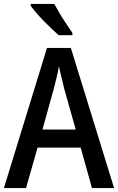

<svg xmlns="http://www.w3.org/2000/svg" viewBox="-20 -961 604 981"><path d="M450 0 392 -207H172L113 0H0L220 -716H342L563 0ZM308 -508Q305 -523 299.5 -543.5Q294 -564 289.5 -585Q285 -606 281 -623Q276 -592 268.5 -562Q261 -532 255 -508L197 -299H367ZM257 -941Q269 -919 285.5 -891.5Q302 -864 319.5 -838Q337 -812 350 -793V-781H280Q265 -794 244.5 -813.5Q224 -833 203 -854.5Q182 -876 164.5 -896.5Q147 -917 137 -931V-941Z"/></svg>

Font: Noto Sans Display SemiCondensed Medium
Style: Regular
Weight: 500
Width: 4
Designer: Monotype Design Team
Foundry: Monotype Imaging Inc.
Version: Version 2.003